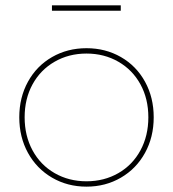

<svg xmlns="http://www.w3.org/2000/svg" viewBox="-20 -697 646 717"><path d="M554 -259Q554 -185 521.5 -126Q489 -67 431.5 -33.5Q374 0 303 0Q232 0 174.5 -33.5Q117 -67 84.5 -126Q52 -185 52 -259Q52 -333 84.5 -392Q117 -451 174.5 -484Q232 -517 303 -517Q374 -517 431.5 -484Q489 -451 521.5 -392Q554 -333 554 -259ZM72 -259Q72 -190 101.5 -135.5Q131 -81 184 -50.5Q237 -20 303 -20Q369 -20 422 -50.5Q475 -81 504.5 -135.5Q534 -190 534 -259Q534 -328 504.5 -382Q475 -436 422 -466.5Q369 -497 303 -497Q237 -497 184 -466.5Q131 -436 101.5 -382Q72 -328 72 -259ZM431 -677V-657H174V-677Z"/></svg>

Font: Montserrat-Arabic Thin
Style: Regular
Weight: 250
Designer: Mohamed Gaber
Foundry: Kief Type Foundry
Version: Version 5.008